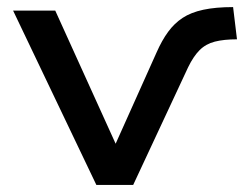

<svg xmlns="http://www.w3.org/2000/svg" viewBox="-20 -522 689 542"><path d="M252 0 17 -492H136L317 -93H296L422 -374Q437 -408 454.5 -432Q472 -456 495.5 -471.5Q519 -487 554 -494.5Q589 -502 638 -502L649 -411Q612 -411 586.5 -404.5Q561 -398 543.5 -380.5Q526 -363 511 -332L356 0Z"/></svg>

Font: Nunito Sans 10pt SemiExpanded SemiBold
Style: Regular
Weight: 600
Width: 6
Designer: Vernon Adams
Foundry: Vernon Adams
Version: Version 3.101;gftools[0.9.27]